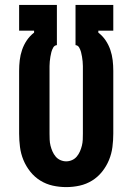

<svg xmlns="http://www.w3.org/2000/svg" viewBox="-20 -755 540 783"><path d="M250 8Q222 8 195 2Q168 -4 144.5 -18.5Q121 -33 103.5 -55Q86 -77 75.5 -102.5Q65 -128 61.5 -155.5Q58 -183 58 -210V-466Q58 -488 60.5 -509.5Q63 -531 70 -551.5Q77 -572 89 -590Q101 -608 119 -622V-630H58V-735H212V-571Q202 -570 197 -561Q192 -552 189.5 -542.5Q187 -533 185.5 -523.5Q184 -514 183 -504.5Q182 -495 182 -485.5Q182 -476 182 -466V-210Q182 -198 182.5 -185.5Q183 -173 186 -161Q189 -149 194 -137.5Q199 -126 207 -116.5Q215 -107 226.5 -102Q238 -97 250 -97Q262 -97 273.5 -102Q285 -107 293 -116.5Q301 -126 306 -137.5Q311 -149 314 -161Q317 -173 317.5 -185.5Q318 -198 318 -210V-466Q318 -476 318 -485.5Q318 -495 317 -504.5Q316 -514 314.5 -523.5Q313 -533 310.5 -542.5Q308 -552 303 -561Q298 -570 288 -571V-735H442V-630H381V-622Q399 -608 411 -590Q423 -572 430 -551.5Q437 -531 439.5 -509.5Q442 -488 442 -466V-210Q442 -183 438.5 -155.5Q435 -128 424.5 -102.5Q414 -77 396.5 -55Q379 -33 355.5 -18.5Q332 -4 305 2Q278 8 250 8Z"/></svg>

Font: Iosevka Curly Extrabold
Style: Regular
Weight: 800
Monospace: yes
Designer: Belleve Invis
Foundry: Belleve Invis
Version: Version 22.1.2; ttfautohint (v1.8.4)